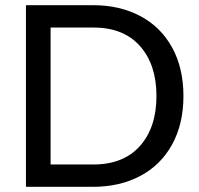

<svg xmlns="http://www.w3.org/2000/svg" viewBox="-20 -720 767 740"><path d="M80 -700H339Q441 -700 520 -658.5Q599 -617 643 -537.5Q687 -458 687 -350Q687 -242 643 -162.5Q599 -83 520 -41.5Q441 0 339 0H80ZM339 -86Q456 -86 519.5 -157.5Q583 -229 583 -350Q583 -471 519.5 -542.5Q456 -614 339 -614H175V-86Z"/></svg>

Font: Cabin
Style: Regular
Weight: 400
Designer: Pablo Impallari
Foundry: Pablo Impallari. http://www.impallari.com Igino Marini. http://www.ikern.com
Version: Version 2.200